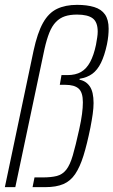

<svg xmlns="http://www.w3.org/2000/svg" viewBox="-21 -770 467 790"><path d="M-1 0 117 -561Q133 -635 156 -676Q179 -717 213.5 -733.5Q248 -750 296 -750Q337 -750 366.5 -741Q396 -732 411 -710.5Q426 -689 426 -652Q426 -638 424.5 -622.5Q423 -607 419 -587Q409 -541 394.5 -511.5Q380 -482 359 -466.5Q338 -451 307 -446L306 -442Q333 -437 348.5 -414.5Q364 -392 364 -346Q364 -326 360.5 -301Q357 -276 351 -245Q337 -176 322.5 -129.5Q308 -83 288.5 -54Q269 -25 239.5 -12.5Q210 0 166 0H113L121 -40H154Q190 -40 213 -46Q236 -52 251.5 -71.5Q267 -91 278.5 -130.5Q290 -170 305 -238Q313 -274 316.5 -301Q320 -328 320 -349Q320 -390 302.5 -405.5Q285 -421 248 -421H225L232 -461H256Q290 -461 312.5 -474Q335 -487 350 -515Q365 -543 374 -586Q377 -603 379 -616Q381 -629 381 -640Q381 -679 360.5 -694.5Q340 -710 296 -710Q267 -710 246 -703Q225 -696 209 -679.5Q193 -663 182 -635.5Q171 -608 162 -568L42 0Z"/></svg>

Font: Saira Condensed ExtraLight
Style: Italic
Weight: 250
Width: 3
Italic angle: -12°
Designer: Hector Gatti with collaboration of the Omnibus-Type team
Foundry: Omnibus-Type
Version: Version 1.101